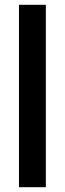

<svg xmlns="http://www.w3.org/2000/svg" viewBox="-20 -780 270 800"><path d="M171 0V-760H59V0Z"/></svg>

Font: Noto Sans Georgian ExtraCondensed SemiBold
Style: Regular
Weight: 600
Width: 2
Designer: Monotype Design Team, Akaki Razmadze
Foundry: Google LLC
Version: Version 2.005